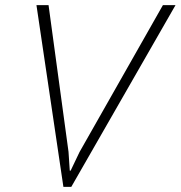

<svg xmlns="http://www.w3.org/2000/svg" viewBox="-20 -731 707 751"><path d="M248 -137.2 252.9 -63.5H256.3L291 -136.2L617.2 -710.9H666.5L258.8 0H228L122.6 -710.9H169.9Z"/></svg>

Font: Ufes Sans Thin
Style: Italic
Weight: 100
Designer: Ricardo Esteves & Thais Bronze
Foundry: ProDesignUfes - Ricardo Esteves, Thais Bronze
Version: Version 2.0